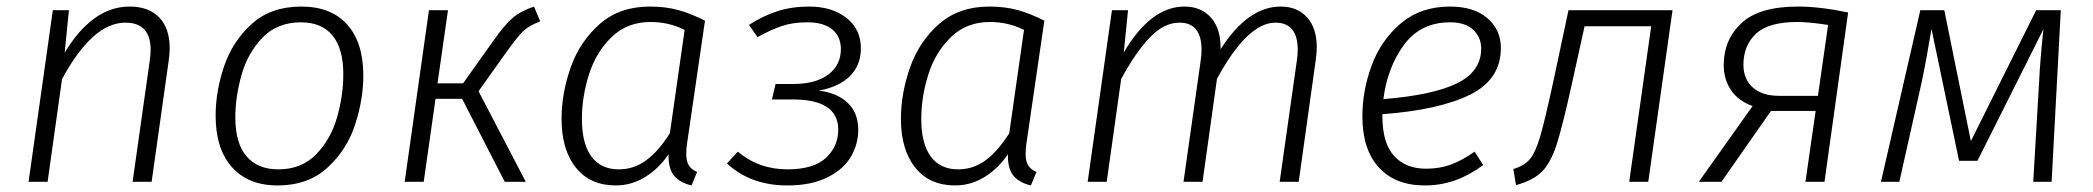

<svg xmlns="http://www.w3.org/2000/svg" viewBox="-20 -554 6376 585"><path d="M497 -407Q497 -389 494 -369L442 0H384L436 -367Q439 -387 439 -402Q439 -485 362 -485Q262 -485 169 -313L125 0H67L141 -523H190L177 -393Q217 -461 267 -497.5Q317 -534 375 -534Q433 -534 465 -501Q497 -468 497 -407Z M637 -201Q637 -276 663 -352.5Q689 -429 747.5 -481.5Q806 -534 898 -534Q989 -534 1038 -479Q1087 -424 1087 -324Q1087 -250 1061.5 -173Q1036 -96 977 -42.5Q918 11 826 11Q736 11 686.5 -45Q637 -101 637 -201ZM1026 -328Q1026 -406 993 -446Q960 -486 897 -486Q825 -486 780 -439.5Q735 -393 716 -326Q697 -259 697 -196Q697 -118 731 -78Q765 -38 828 -38Q899 -38 943.5 -84Q988 -130 1007 -196.5Q1026 -263 1026 -328Z M1626 -489Q1592 -476 1574.5 -459.5Q1557 -443 1522 -394L1438 -276L1582 0H1518L1388 -253H1307L1271 0H1213L1287 -523H1345L1313 -300H1391L1484 -431Q1518 -479 1542 -499.5Q1566 -520 1607 -534Z M2128 -491 2073 -114Q2071 -103 2071 -84Q2071 -63 2078.5 -50.5Q2086 -38 2104 -30L2087 11Q2052 3 2034 -18.5Q2016 -40 2017 -84Q1987 -40 1945.5 -14.5Q1904 11 1856 11Q1778 11 1734.5 -43.5Q1691 -98 1691 -192Q1691 -270 1719 -349Q1747 -428 1807.5 -481Q1868 -534 1960 -534Q2009 -534 2048 -523Q2087 -512 2128 -491ZM1753 -192Q1753 -116 1782 -77Q1811 -38 1865 -38Q1912 -38 1949.5 -66Q1987 -94 2021 -148L2066 -463Q2018 -487 1962 -487Q1891 -487 1843.5 -441Q1796 -395 1774.5 -327Q1753 -259 1753 -192Z M2603 -407Q2603 -355 2569.5 -322Q2536 -289 2475 -278Q2531 -271 2563 -240.5Q2595 -210 2595 -158Q2595 -115 2572.5 -76.5Q2550 -38 2501 -13.5Q2452 11 2379 11Q2267 11 2195 -56L2228 -92Q2292 -38 2379 -38Q2459 -38 2496.5 -73Q2534 -108 2534 -159Q2534 -251 2395 -251H2332L2343 -298H2394Q2466 -298 2504 -327Q2542 -356 2542 -404Q2542 -443 2515.5 -464.5Q2489 -486 2440 -486Q2396 -486 2363 -475Q2330 -464 2288 -441L2262 -478Q2305 -506 2349 -520Q2393 -534 2445 -534Q2515 -534 2559 -499.5Q2603 -465 2603 -407Z M3162 -491 3107 -114Q3105 -103 3105 -84Q3105 -63 3112.5 -50.5Q3120 -38 3138 -30L3121 11Q3086 3 3068 -18.5Q3050 -40 3051 -84Q3021 -40 2979.5 -14.5Q2938 11 2890 11Q2812 11 2768.5 -43.5Q2725 -98 2725 -192Q2725 -270 2753 -349Q2781 -428 2841.5 -481Q2902 -534 2994 -534Q3043 -534 3082 -523Q3121 -512 3162 -491ZM2787 -192Q2787 -116 2816 -77Q2845 -38 2899 -38Q2946 -38 2983.5 -66Q3021 -94 3055 -148L3100 -463Q3052 -487 2996 -487Q2925 -487 2877.5 -441Q2830 -395 2808.5 -327Q2787 -259 2787 -192Z M3992 -410Q3992 -392 3989 -372L3937 0H3879L3931 -367Q3934 -387 3934 -402Q3934 -485 3866 -485Q3781 -485 3688 -314L3644 0H3586L3638 -367Q3641 -387 3641 -402Q3641 -485 3574 -485Q3526 -485 3482.5 -439Q3439 -393 3396 -313L3352 0H3294L3368 -523H3417L3404 -394Q3486 -534 3589 -534Q3640 -534 3670 -500Q3700 -466 3699 -404Q3782 -534 3882 -534Q3933 -534 3962.5 -501Q3992 -468 3992 -410Z M4192 -206V-200Q4192 -118 4227.5 -79Q4263 -40 4325 -40Q4366 -40 4400.5 -52.5Q4435 -65 4473 -92L4499 -51Q4457 -20 4413.5 -4.5Q4370 11 4321 11Q4231 11 4181 -44Q4131 -99 4131 -199Q4131 -278 4159.5 -355Q4188 -432 4248.5 -483Q4309 -534 4398 -534Q4471 -534 4512 -498.5Q4553 -463 4553 -408Q4553 -312 4459 -265.5Q4365 -219 4192 -206ZM4195 -252Q4345 -264 4419 -300Q4493 -336 4493 -406Q4493 -440 4469 -463Q4445 -486 4398 -486Q4308 -486 4257.5 -417Q4207 -348 4195 -252Z M5002 0H4944L5011 -474H4808L4769 -297Q4741 -170 4723 -114Q4705 -58 4678 -31Q4651 -4 4599 10L4591 -39Q4625 -49 4642 -70Q4659 -91 4673 -139Q4687 -187 4712 -302L4759 -523H5076Z M5611 -516 5539 0H5481L5512 -216H5376L5225 0H5156L5320 -231Q5277 -246 5254.5 -279Q5232 -312 5232 -356Q5232 -433 5286 -483.5Q5340 -534 5458 -534Q5525 -534 5611 -516ZM5292 -357Q5292 -313 5320.5 -287.5Q5349 -262 5401 -262H5519L5550 -478Q5491 -487 5456 -487Q5368 -487 5330 -451Q5292 -415 5292 -357Z M6231 0H6175L6193 -306Q6196 -371 6206 -465L6005 -64H5949L5865 -466Q5851 -380 5835 -303L5767 0H5711L5831 -523H5904L5985 -124L6184 -523H6259Z"/></svg>

Font: FiraGO Light
Style: Italic
Weight: 300
Italic angle: -8°
Designer: bBox Type GmbH
Foundry: bBox Type GmbH
Version: Version 1.001